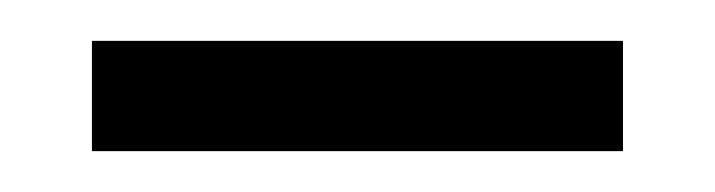

<svg xmlns="http://www.w3.org/2000/svg" viewBox="-20 -320 350 94"><path d="M25 -246H285V-300H25Z"/></svg>

Font: Noto Serif Lao Light
Style: Regular
Weight: 300
Designer: Monotype Design Team
Foundry: Monotype Imaging Inc.
Version: Version 2.003